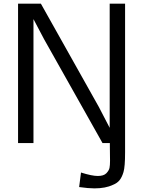

<svg xmlns="http://www.w3.org/2000/svg" viewBox="-20 -789 790 1059"><path d="M586.9 98.1 585.9 17.1V0H545.4L223.1 -572.8L164.6 -683.6V0H79.6V-768.6H205.6L525.4 -198.7L585 -84V-768.6H669.9V51.8Q669.9 130.9 661.1 160.2Q652.3 189.5 638.9 205.6Q625.5 221.7 603 230.5Q562.5 250 500.5 250Q467.8 250 416.5 242.7L426.8 162.6Q486.8 181.6 519.5 181.6Q552.2 181.6 566.7 166.5Q581.1 151.4 584 137Q586.9 122.6 586.9 98.1Z"/></svg>

Font: Duru Sans
Style: Regular
Weight: 400
Designer: Onur Yazõcõgil
Foundry: Onur Yazõcõgil
Version: Version 1.001